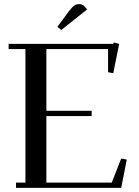

<svg xmlns="http://www.w3.org/2000/svg" viewBox="-20 -916 677 936"><path d="M22 -676.8V-702.1H532.2L534.2 -709L561 -702.1L532.2 -559.1L506.8 -564V-676.8H206.1V-376H426.8V-350.1H206.1V-25.9H524.9L570.8 -143.1L598.1 -138.2L570.8 0H58.1V-25.9H104V-676.8ZM259.8 -785.2 317.9 -863.8Q333 -882.8 342.5 -889.4Q352.1 -896 366.2 -896Q371.6 -896 377.2 -894.3Q382.8 -892.6 385.7 -890.6L388.2 -889.2L404.8 -870.1L278.8 -770Z"/></svg>

Font: Dehuti Alt
Style: Bold
Weight: 700
Version: Version 1.2